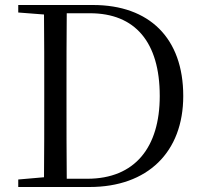

<svg xmlns="http://www.w3.org/2000/svg" viewBox="-20 -748 810 768"><path d="M53 -698 156 -690C157 -591 157 -490 157 -385V-358C157 -239 157 -137 156 -39L53 -30V0H338C571 0 713 -140 713 -364C713 -596 577 -728 352 -728H53ZM247 -33C246 -134 246 -237 246 -358V-385C246 -493 246 -595 247 -695H340C520 -695 619 -580 619 -364C619 -159 520 -33 329 -33Z"/></svg>

Font: Harano Aji Mincho
Style: Regular
Weight: 400
Foundry: Masamichi Hosoda
Version: HaranoAjiMincho-Regular version 20230610;ttx 4.39.4